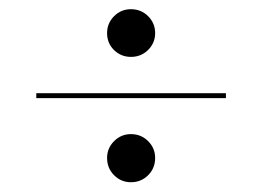

<svg xmlns="http://www.w3.org/2000/svg" viewBox="-20 -418 559 409"><path d="M258.9 -29.8Q237.9 -29.8 223 -44.8Q208.1 -59.7 208.1 -81.5Q208.1 -102.4 223 -117.3Q237.9 -132.3 258.9 -132.3Q280.6 -132.3 295.6 -117.3Q310.5 -102.4 310.5 -81.5Q310.5 -59.7 295.6 -44.8Q280.6 -29.8 258.9 -29.8ZM258.9 -296.8Q237.9 -296.8 223 -311.3Q208.1 -325.8 208.1 -347.6Q208.1 -368.5 223 -383.5Q237.9 -398.4 258.9 -398.4Q280.6 -398.4 295.6 -383.5Q310.5 -368.5 310.5 -347.6Q310.5 -326.6 295.6 -311.7Q280.6 -296.8 258.9 -296.8ZM57.3 -208.9V-219.4H461.3V-208.9Z"/></svg>

Font: Playfair 144pt SemiCondensed Medium
Style: Regular
Weight: 500
Width: 4
Designer: Claus Eggers Sørensen
Foundry: Claus Eggers Sørensen
Version: Version 2.203